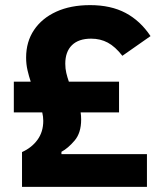

<svg xmlns="http://www.w3.org/2000/svg" viewBox="-20 -730 622 750"><path d="M554 0H66V-136Q104 -153 126.5 -184Q149 -215 149 -258Q149 -266 148 -274.5Q147 -283 145 -291H34V-411H100Q93 -432 87.5 -455.5Q82 -479 82 -505Q82 -567 113 -613Q144 -659 200 -684.5Q256 -710 332 -710Q413 -710 470.5 -679.5Q528 -649 568 -589L458 -512Q430 -548 401 -563.5Q372 -579 336 -579Q287 -579 261 -553.5Q235 -528 235 -481Q235 -462 239 -445Q243 -428 249 -411H445V-291H295Q296 -284 296.5 -277.5Q297 -271 297 -263Q297 -211 271.5 -181Q246 -151 220 -137V-128H554Z"/></svg>

Font: IBM Plex Sans Var
Style: Regular
Weight: 400
Designer: Mike Abbink, Paul van der Laan, Pieter van Rosmalen
Foundry: Bold Monday
Version: Version 3.000